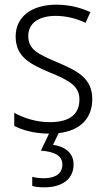

<svg xmlns="http://www.w3.org/2000/svg" viewBox="-20 -562 456 822"><path d="M295 142C295 94 261 66 207 58L231 8C324 -3 375 -55 375 -138C375 -228 310 -259 226 -295C144 -330 101 -349 101 -408C101 -463 146 -494 219 -494C264 -494 311 -482 346 -464L367 -510C326 -529 277 -542 221 -542C114 -542 47 -489 47 -406C47 -318 108 -288 195 -251C278 -217 320 -193 320 -136C320 -75 281 -39 193 -39C137 -39 82 -56 41 -79V-23C76 -5 126 10 190 10L155 83C212 87 247 103 247 143C247 181 217 201 169 201C150 201 132 199 118 195V234C131 238 149 240 170 240C248 240 295 203 295 142Z"/></svg>

Font: Noto Sans Telugu SemiCondensed Light
Style: Regular
Weight: 300
Width: 4
Designer: Jelle Bosma - Monotype Design Team
Foundry: Monotype Imaging Inc.
Version: Version 2.005